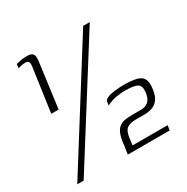

<svg xmlns="http://www.w3.org/2000/svg" viewBox="-143 -660 837 858"><g transform="rotate(-30 276.0 -230.5)"><path d="M72 -257 104 -483Q106 -501 101.5 -507Q97 -513 85 -513Q76 -513 65.5 -511Q55 -509 47 -506L50 -527Q62 -530 76.5 -532.5Q91 -535 107 -535Q130 -535 137 -524.5Q144 -514 141 -490L110 -257ZM426 -526 48 74H15L392 -526ZM277 72Q279 58 281.5 43.5Q284 29 285 15Q289 -14 296.5 -31Q304 -48 316 -57Q328 -66 344.5 -69Q361 -72 384 -72Q396 -72 406 -72Q416 -72 428 -72Q449 -72 465 -84Q481 -96 485 -127Q488 -151 481.5 -162.5Q475 -174 455 -178Q445 -180 435.5 -181Q426 -182 411 -182Q394 -182 378 -180Q362 -178 349 -175Q343 -173 335.5 -170.5Q328 -168 322 -165.5Q316 -163 313 -159L315 -179Q317 -189 332.5 -195.5Q348 -202 371.5 -204.5Q395 -207 416 -207Q458 -207 482.5 -200.5Q507 -194 516 -176.5Q525 -159 520 -127Q516 -93 502.5 -75.5Q489 -58 470.5 -52Q452 -46 432 -46Q422 -46 411 -46Q400 -46 387 -46Q358 -46 342 -35.5Q326 -25 321 8L316 47H497L493 72Z"/></g></svg>

Font: Genos Light
Style: Italic
Weight: 300
Italic angle: -8°
Designer: Robert E. Leuschke
Foundry: Robert E. Leuschke
Version: Version 1.010